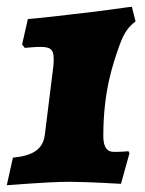

<svg xmlns="http://www.w3.org/2000/svg" viewBox="-40 -535 427 565"><path d="M311 -400C324 -436 337 -456 359 -472L348 -515C347 -516 267 -503 173 -493C132 -488 89 -483 42 -479L25 -404L33 -394C33 -394 61 -397 78 -397C108 -397 118 -390 118 -362C118 -356 118 -348 117 -340L92 -139C87 -97 59 -77 -2 -71L-20 10C-21 11 92 0 165 0C217 0 316 6 316 6L341 -84L338 -90C338 -90 318 -88 295 -88C274 -88 264 -103 264 -135C264 -270 294 -351 311 -400Z"/></svg>

Font: Alegreya SC Black
Style: Italic
Weight: 900
Italic angle: -7°
Designer: Juan Pablo del Peral
Foundry: Huerta Tipografica
Version: Version 2.007;PS 002.007;hotconv 1.0.88;makeotf.lib2.5.64775